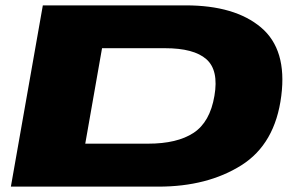

<svg xmlns="http://www.w3.org/2000/svg" viewBox="-20 -695 1118 715"><path d="M20.5 0 139.5 -675H671.5Q854.5 -675 952 -592.8Q1049.5 -510.5 1027.5 -338Q1005 -159 878.8 -79.5Q752.5 0 570 0ZM297.5 -160H532Q639.5 -160 700.8 -200.2Q762 -240.5 778.5 -338Q795 -433.5 748.5 -474.5Q702 -515.5 594.5 -515.5H360Z"/></svg>

Font: Anybody UltraExpanded ExtraBold
Style: Italic
Weight: 800
Width: 9
Italic angle: -10°
Designer: Tyler Finck
Foundry: Etcetera Type Company
Version: Version 1.010; ttfautohint (v1.8.3) -l 8 -r 50 -G 200 -x 14 